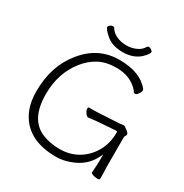

<svg xmlns="http://www.w3.org/2000/svg" viewBox="-197 -1025 1146 1194"><g transform="rotate(30 376.0 -428.5)"><path d="M605 -365Q637 -369 640.5 -369Q644 -369 664 -354Q684 -339 684 -330Q684 -321 679.5 -316Q675 -311 675 -298V-97Q675 -89 676 -71L677 -35V-7Q677 1 660 1Q643 1 628 -4.5Q613 -10 613 -16V-17Q618 -70 618 -126V-148L608 -128Q566 -39 461 -4Q415 12 371 12Q177 12 101 -116Q61 -183 61 -280Q61 -463 160 -583Q260 -708 411.5 -708Q563 -708 629 -625V-624Q632 -622 632 -612.5Q632 -603 620.5 -588Q609 -573 601 -573Q593 -573 590 -577Q576 -600 547 -620Q496 -656 421.5 -656Q347 -656 295 -628Q243 -600 204 -550Q121 -445 121 -295Q121 -115 238 -65Q294 -41 365.5 -41Q437 -41 494.5 -74.5Q552 -108 587 -168.5Q622 -229 622 -308Q622 -316 613 -316L499 -308Q478 -307 424 -300H422Q411 -300 400 -316.5Q389 -333 389 -344.5Q389 -356 396 -356H410Q454 -356 480 -358L604 -365ZM517 -861Q522 -869 531 -869Q540 -869 549.5 -861.5Q559 -854 559 -849Q559 -833 524 -800Q477 -759 403 -759Q329 -759 286 -795.5Q243 -832 243 -848Q243 -854 252.5 -861.5Q262 -869 271 -869Q280 -869 285 -861Q299 -837 330.5 -822Q362 -807 401.5 -807Q441 -807 472.5 -822Q504 -837 517 -861Z"/></g></svg>

Font: LXGW WenKai Lite Light
Style: Regular
Weight: 300
Designer: LXGW / Fontworks Inc.
Foundry: LXGW / Fontworks Inc.
Version: Version 1.511; March 25, 2025